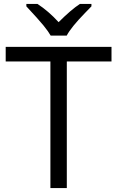

<svg xmlns="http://www.w3.org/2000/svg" viewBox="-20 -951 593 971"><path d="M317.9 0H234.9V-640.1H8.8V-713.9H543.9V-640.1H317.9ZM113.3 -931.2H169.4Q225.1 -895 276.4 -838.9Q339.8 -902.3 384.3 -931.2H442.4V-918.9L410.2 -885.7Q339.8 -813.5 317.4 -771H236.3Q225.1 -791 200.2 -821.8Q175.3 -852.5 113.3 -918.9Z"/></svg>

Font: HunimalSansv1.5
Style: Regular
Weight: 400
Foundry: Ascender Corporation
Version: Version 1.10